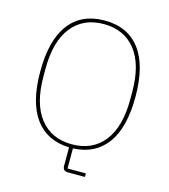

<svg xmlns="http://www.w3.org/2000/svg" viewBox="-124 -808 927 1052"><g transform="rotate(15 340.0 -282.0)"><path d="M456 126V146H359Q330 146 330 117V12Q204 8 137 -83Q70 -174 70 -349Q70 -527 139.5 -618.5Q209 -710 340 -710Q471 -710 540.5 -618.5Q610 -527 610 -349Q610 -175 543.5 -84Q477 7 352 12V126ZM586 -328V-370Q586 -526 521 -608Q456 -690 340 -690Q224 -690 159 -608Q94 -526 94 -370V-328Q94 -172 159 -90Q224 -8 340 -8Q456 -8 521 -90Q586 -172 586 -328Z"/></g></svg>

Font: IBM Plex Sans Thin
Style: Regular
Weight: 100
Designer: Mike Abbink, Paul van der Laan, Pieter van Rosmalen
Foundry: Bold Monday
Version: Version 3.0